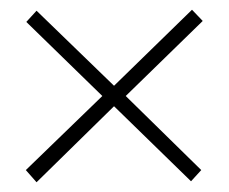

<svg xmlns="http://www.w3.org/2000/svg" viewBox="-20 -550 469 394"><path d="M55 -176 214 -332 372 -178 393 -201 238 -353 396 -507 374 -530 214 -374 55 -528 34 -505 190 -353 33 -201Z"/></svg>

Font: Kathrein 37 Thin Condensed
Style: Regular
Weight: 250
Width: 3
Designer: Lazydogs Typefoundry, based on Open Sans by Ascender Corporation
Foundry: Lazydogs Typefoundry
Version: Version 1.003;PS 001.003;hotconv 1.0.88;makeotf.lib2.5.64775